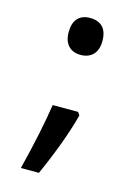

<svg xmlns="http://www.w3.org/2000/svg" viewBox="-95 -504 475 682"><g transform="rotate(15 143.0 -162.5)"><path d="M150.9 -452.1Q181.6 -452.1 197.8 -434.8Q213.9 -417.5 213.9 -384.3Q213.9 -351.1 197 -333.7Q180.2 -316.4 150.9 -316.4Q123 -316.4 106.4 -333.7Q89.8 -351.1 89.8 -384.3Q89.8 -417.5 105.7 -434.8Q121.6 -452.1 150.9 -452.1ZM195.8 -118.7 203.1 -107.4Q176.8 -6.8 117.2 126.5H50.8Q87.4 -20 102.1 -118.7Z"/></g></svg>

Font: Noto Sans Kannada
Style: Regular
Weight: 400
Designer: Monotype Design team
Foundry: Monotype Imaging Inc.
Version: Version 1.00